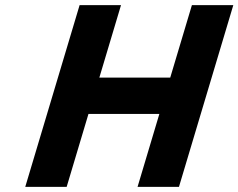

<svg xmlns="http://www.w3.org/2000/svg" viewBox="-20 -723 920 741"><path d="M321.4 -283.2H595L510.9 -1.9H670.7L880.4 -703.1H720.6L637 -423.5H363.4L447 -703.1H287.2L77.5 -1.9H237.3Z"/></svg>

Font: Hussar
Style: BdSuprExtOblThree
Weight: 700
Foundry: Cannot Into Space Fonts
Version: Version 2.00